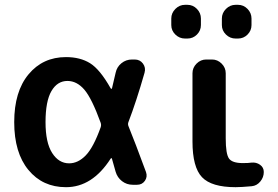

<svg xmlns="http://www.w3.org/2000/svg" viewBox="-20 -767 1154 797"><path d="M260 -431Q218 -431 193.5 -389Q169 -347 169 -260Q169 -175 196.5 -132Q224 -89 267 -89Q304 -89 336 -122Q368 -155 398 -239Q401 -248 398 -257Q361 -359 330 -395Q299 -431 260 -431ZM254 10Q157 10 98 -61.5Q39 -133 39 -260Q39 -387 98.5 -458.5Q158 -530 254 -530Q313 -530 354 -504.5Q395 -479 439 -401Q443 -395 445 -401Q450 -421 460 -465Q465 -489 484 -504.5Q503 -520 528 -520H539Q561 -520 573.5 -503Q586 -486 580 -465Q546 -346 513 -260Q510 -252 513 -244Q540 -178 586 -53Q593 -33 581.5 -16.5Q570 0 549 0H531Q506 0 486.5 -15Q467 -30 460 -54Q450 -90 445 -107Q443 -114 439 -108Q363 10 254 10Z M1024 -92Q1044 -94 1059.5 -83Q1075 -72 1075 -53Q1075 -31 1060.5 -13.5Q1046 4 1025 6Q981 10 958 10Q858 10 818.5 -31.5Q779 -73 779 -180V-463Q779 -486 796 -503Q813 -520 836 -520H860Q883 -520 900 -503Q917 -486 917 -463V-193Q917 -128 930.5 -109Q944 -90 988 -90Q1012 -90 1024 -92ZM958 -607Q935 -607 918 -623.5Q901 -640 901 -663V-690Q901 -713 918 -730Q935 -747 958 -747H968Q991 -747 1007.5 -730Q1024 -713 1024 -690V-663Q1024 -640 1007.5 -623.5Q991 -607 968 -607ZM748 -607Q725 -607 708 -623.5Q691 -640 691 -663V-690Q691 -713 708 -730Q725 -747 748 -747H758Q781 -747 797.5 -730Q814 -713 814 -690V-663Q814 -640 797.5 -623.5Q781 -607 758 -607Z"/></svg>

Font: Rounded Mplus 1c Bold
Style: Bold
Weight: 700
Version: Version 1.059.20150529